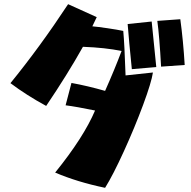

<svg xmlns="http://www.w3.org/2000/svg" viewBox="-20 -839 914 919"><path d="M244 -13Q380 -181 435 -310Q348 -328 294 -335L322 -442Q399 -428 483 -404Q528 -505 562 -595Q484 -611 377 -615Q303 -483 201 -332Q107 -383 30 -441Q171 -614 306 -819L443 -757L422 -713Q446 -711 494 -704Q542 -697 570 -691Q576 -626 581 -478L712 -492Q705 -445 665 -337Q625 -229 573 -115Q521 -1 483 60Q349 32 244 -13ZM733 -739 843 -747Q857 -645 864 -528L751 -520Q743 -667 733 -739ZM591 -724 706 -736Q717 -633 728 -518L611 -508Q597 -646 591 -724Z"/></svg>

Font: Otomanopee
Style: Regular
Weight: 400
Designer: Das Ende der Wildnis
Foundry: Gutenberg Labo
Version: Version 3.000